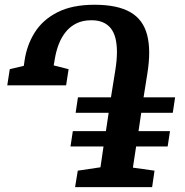

<svg xmlns="http://www.w3.org/2000/svg" viewBox="-20 -772 765 792"><path d="M541.5 -167.8 528.2 -80.5 617.4 -68 607.5 0H289.7L300.8 -68L394.4 -81.9L407 -167.8H270.8L280.4 -231.2H416.9L428.2 -306.6H292L301.5 -370.4H437.7L456.1 -485Q462.5 -526.2 462.4 -558.9Q462.2 -591.5 455.8 -615.9Q449.3 -640.3 436.1 -656.4Q422.8 -672.4 403.2 -680.4Q383.5 -688.5 357.3 -688.5Q322.1 -688.5 296 -675.9Q270 -663.3 251.8 -641Q233.6 -618.7 222.3 -589.5Q211.1 -560.3 205.8 -527L201.5 -502.2L263 -486.6L252.7 -420H10L20.3 -486.6L78.3 -500.5L81 -520Q90.1 -584.9 123 -637.6Q155.9 -690.3 216.8 -721.3Q277.8 -752.4 369.9 -752.4Q417.4 -752.4 454.2 -744.7Q490.9 -737.1 517.7 -721.7Q544.4 -706.3 561.7 -682.7Q578.9 -659.1 587.1 -627.3Q595.3 -595.4 595.4 -555.5Q595.5 -515.5 587.5 -466.5L572.2 -370.4H702.3L692.7 -306.6H562.6L551.4 -231.2H681.2L671.6 -167.8Z"/></svg>

Font: Merriweather 7pt Light
Style: Italic
Weight: 300
Italic angle: -7.8°
Designer: Eben Sorkin
Foundry: Eben Sorkin
Version: Version 2.200;gftools[0.9.31]